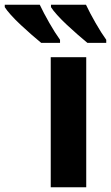

<svg xmlns="http://www.w3.org/2000/svg" viewBox="-135 -786 466 806"><path d="M227 0H78V-546H227ZM226 -766Q242 -732 266 -690Q290 -648 311 -619V-606H232Q215 -620 192.5 -639.5Q170 -659 146.5 -681Q123 -703 105 -723Q87 -743 79 -756V-766ZM32 -766Q48 -732 72 -690Q96 -648 117 -619V-606H38Q21 -620 -1.5 -639.5Q-24 -659 -47.5 -681Q-71 -703 -89 -723Q-107 -743 -115 -756V-766Z"/></svg>

Font: Noto IKEA Simplified Chinese
Style: Bold
Weight: 700
Designer: Monotype Design Team
Foundry: Monotype Imaging Inc.
Version: Version 1.100